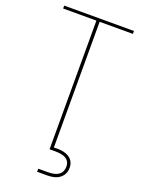

<svg xmlns="http://www.w3.org/2000/svg" viewBox="-175 -781 821 1112"><g transform="rotate(20 235.0 -225.0)"><path d="M20 -686V-704H450V-686H245V89Q306 85 338.5 106Q371 127 371 168Q371 207 343.5 230.5Q316 254 265 254H202V235H262Q351 235 351 168Q351 107 262 107H225V-686Z"/></g></svg>

Font: Poppins Thin
Style: Regular
Weight: 250
Designer: Ninad Kale (Devanagari), Jonny Pinhorn (Latin)
Foundry: Indian Type Foundry
Version: Version 3.200;PS 1.000;hotconv 16.6.54;makeotf.lib2.5.65590